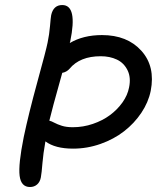

<svg xmlns="http://www.w3.org/2000/svg" viewBox="-20 -772 630 762"><path d="M99.1 -29.8Q63.5 -29.8 57.9 -74.2Q52.2 -118.7 74.2 -228Q93.3 -319.3 128.4 -447.3Q163.6 -575.2 168.9 -603Q175.8 -636.2 178.5 -668.7Q181.2 -701.2 183.1 -711.9Q191.9 -752 227.1 -752Q288.6 -752 258.8 -607.9Q258.3 -606.4 257.8 -604.2Q257.3 -602.1 256.8 -601.1Q310.1 -632.8 384.8 -632.8Q484.9 -632.8 541 -570.6Q597.2 -508.3 578.1 -411.1Q568.8 -365.7 540.8 -324Q512.7 -282.2 472.4 -251Q432.1 -219.7 379.2 -200.9Q326.2 -182.1 270 -182.1Q198.7 -182.1 160.2 -210.9Q151.4 -161.1 148.4 -123.8Q145.5 -86.4 142.1 -67.9Q138.7 -49.8 127.2 -39.8Q115.7 -29.8 99.1 -29.8ZM255.9 -499Q244.1 -485.8 227.1 -482.9Q183.6 -327.6 175.8 -293Q183.6 -291.5 195.8 -284.9Q208 -278.3 225.8 -272.7Q243.7 -267.1 269 -267.1Q310.1 -267.1 348.6 -280.3Q387.2 -293.5 416.5 -315.2Q445.8 -336.9 466.1 -365.5Q486.3 -394 492.2 -424.8Q500.5 -464.4 486.1 -493.4Q471.7 -522.5 443.8 -535.6Q416 -548.8 379.9 -548.8Q296.9 -548.8 255.9 -499Z"/></svg>

Font: Shantell Sans Irregular Bouncy
Style: Italic
Weight: 400
Italic angle: -11.31°
Designer: Stephen Nixon, Anya Danilova, Shantell Martin
Foundry: Arrow Type
Version: Version 1.006;[9816181b4]